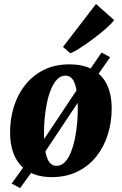

<svg xmlns="http://www.w3.org/2000/svg" viewBox="-20 -890 621 980"><path d="M82.5 70 39.5 47 110.5 -52 156 -106.5 410.5 -488.5 436.5 -531.5 498.5 -622 542 -598 478.5 -506.5 437.5 -456.5 182.5 -73.5 152 -25.5ZM333.5 -561.5Q403.5 -561.5 451.5 -536Q499.5 -510.5 524.5 -460.8Q549.5 -411 550 -339Q550.5 -267 530.2 -203Q510 -139 470.8 -90.2Q431.5 -41.5 374.5 -13.8Q317.5 14 244.5 14Q176.5 14 129.2 -12Q82 -38 57.2 -88.2Q32.5 -138.5 31.5 -209.5Q31 -283 51.2 -346.8Q71.5 -410.5 110.5 -458.8Q149.5 -507 205.8 -534.2Q262 -561.5 333.5 -561.5ZM314.5 -504Q290 -504 271.8 -485Q253.5 -466 240.5 -434.5Q227.5 -403 219.5 -364.2Q211.5 -325.5 207.8 -284.8Q204 -244 204.5 -208Q205 -145.5 213 -109.5Q221 -73.5 235 -58.5Q249 -43.5 267.5 -43.5Q292.5 -43.5 310.8 -62.2Q329 -81 341.8 -112.8Q354.5 -144.5 362.5 -183.5Q370.5 -222.5 374 -263.2Q377.5 -304 377 -341Q376.5 -404.5 368.5 -440Q360.5 -475.5 346.8 -489.8Q333 -504 314.5 -504ZM301.5 -650.5 470 -869.5 562.5 -787.5Q555 -776.5 536 -758.2Q517 -740 490.8 -719Q464.5 -698 436.2 -677.5Q408 -657 382.5 -641Q357 -625 339 -618Z"/></svg>

Font: Merriweather 36pt Black
Style: Italic
Weight: 900
Italic angle: -7.8°
Version: Version 2.101